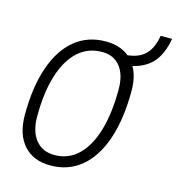

<svg xmlns="http://www.w3.org/2000/svg" viewBox="-118 -909 939 1020"><g transform="rotate(15 351.5 -398.5)"><path d="M250.5 9.8Q156.2 9.8 103.8 -49.6Q51.3 -108.9 51.3 -214.4Q51.3 -368.2 88.9 -477.5Q126.5 -586.9 197.3 -645Q268.1 -703.1 367.2 -703.1Q460.9 -703.1 513.4 -645.3Q565.9 -587.4 565.9 -484.4Q565.9 -329.1 528.3 -218.5Q490.7 -107.9 420.2 -49.1Q349.6 9.8 250.5 9.8ZM257.8 -49.3Q333 -49.3 386.7 -100.1Q440.4 -150.9 469 -246.1Q497.6 -341.3 497.6 -475.1Q497.6 -554.7 461.9 -599.4Q426.3 -644 362.3 -644Q285.2 -644 230.2 -594Q175.3 -543.9 146 -450Q116.7 -356 116.7 -223.6Q116.7 -141.6 154.1 -95.5Q191.4 -49.3 257.8 -49.3ZM485.4 -604.5 480.5 -659.2 510.7 -664.1Q565.9 -672.9 597.2 -707Q628.4 -741.2 639.6 -807.1H702.6Q686.5 -716.8 641.4 -669.7Q596.2 -622.6 515.6 -609.4Z"/></g></svg>

Font: Cascadia Code PL Light
Style: Italic
Weight: 300
Italic angle: -10°
Monospace: yes
Designer: Aaron Bell
Foundry: Saja Typeworks
Version: Version 2404.023; ttfautohint (v1.8.4)